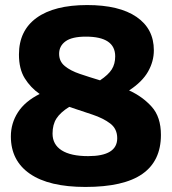

<svg xmlns="http://www.w3.org/2000/svg" viewBox="-20 -730 680 760"><path d="M617 -196Q617 -93 543.5 -41.5Q470 10 318 10Q174 10 98.5 -42Q23 -94 23 -190Q23 -242 51 -285.5Q79 -329 137 -358Q101 -383 78 -420Q55 -457 55 -514Q55 -609 125 -659.5Q195 -710 325 -710Q452 -710 520.5 -663Q589 -616 589 -531Q589 -487 566 -446.5Q543 -406 491 -372Q544 -348 580.5 -307.5Q617 -267 617 -196ZM214 -517Q214 -487 236.5 -468.5Q259 -450 296 -437.5Q333 -425 376 -412Q409 -434 422.5 -455.5Q436 -477 436 -507Q436 -585 320 -585Q265 -585 239.5 -566.5Q214 -548 214 -517ZM188 -201Q188 -158 224 -135Q260 -112 329 -112Q444 -112 444 -183Q444 -220 416.5 -241Q389 -262 345.5 -276.5Q302 -291 254 -307Q219 -285 203.5 -261Q188 -237 188 -201Z"/></svg>

Font: Georama
Style: Bold
Weight: 700
Designer: Jean-Baptiste Levee
Foundry: Production Type
Version: Version 1.000